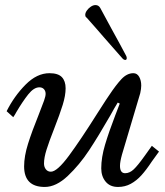

<svg xmlns="http://www.w3.org/2000/svg" viewBox="-20 -721 644 750"><path d="M173.3 -435.1Q124 -435.1 79.6 -390.1Q35.2 -345.2 5.9 -286.6L31.7 -263.2Q35.2 -267.6 38.1 -272.9Q41 -278.3 43.9 -283.2Q68.4 -324.7 90.3 -352.3Q112.3 -379.9 133.8 -379.9Q145 -379.9 151.6 -372.8Q158.2 -365.7 158.2 -354.5Q158.2 -345.2 152.1 -327.9Q146 -310.5 131.3 -273.4Q105 -208.5 89.6 -159.7Q74.2 -110.8 74.2 -71.3Q74.2 9.3 154.8 9.3Q199.2 9.3 244.9 -33.9Q290.5 -77.1 327.6 -133.3Q364.7 -189.5 410.6 -269.5Q427.7 -300.8 439.9 -320.3L447.8 -316.4L435.5 -284.2L430.2 -270.5Q405.3 -205.6 390.4 -155.8Q375.5 -106 375.5 -63.5Q375.5 -32.2 392.6 -11.5Q409.7 9.3 440.9 9.3Q468.3 9.3 490.7 -2.9Q513.2 -15.1 532.2 -36.1Q551.3 -57.1 573.2 -90.3L601.1 -128.9L573.2 -151.4L544.9 -111.8Q518.1 -74.2 502.2 -59.3Q486.3 -44.4 468.8 -44.4Q448.7 -44.4 448.7 -73.2Q448.7 -88.9 456.5 -117.2L527.8 -356.9Q531.7 -374.5 531.7 -386.7Q531.7 -406.7 523.7 -420.9Q515.6 -435.1 501 -435.1Q476.1 -435.1 454.3 -411.9Q432.6 -388.7 405.8 -348.1L393.6 -330.1Q384.8 -316.9 359.4 -276.9Q295.4 -175.3 249.3 -112.8Q203.1 -50.3 178.7 -50.3Q166.5 -50.3 159.2 -59.6Q151.9 -68.8 151.9 -82.5Q151.9 -105 161.9 -136.7Q171.9 -168.5 191.9 -219.2Q213.9 -275.4 225.1 -311.8Q236.3 -348.1 236.3 -376Q236.3 -404.3 221.7 -419.7Q207 -435.1 173.3 -435.1ZM469.7 -486.8Q471.7 -486.8 473.4 -488.5Q475.1 -490.2 475.1 -493.7Q475.1 -498.5 473.1 -502.4Q455.1 -537.1 414.6 -610.4L372.1 -689Q365.7 -701.2 353 -701.2Q344.2 -701.2 335 -695.1Q325.7 -689 319.3 -679.9Q313 -670.9 313 -663.1Q313 -659.7 313.7 -657.5Q314.5 -655.3 316.9 -652.8H317.9Q337.4 -631.3 355.2 -610.6Q373 -589.8 387.2 -573.7Q435.5 -518.1 457.5 -493.7Q463.4 -486.8 469.7 -486.8Z"/></svg>

Font: Radley
Style: Italic
Weight: 400
Italic angle: -12°
Designer: Vernon Adams
Foundry: Vernon Adams
Version: Version 1.003; ttfautohint (v1.6)